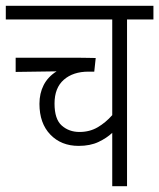

<svg xmlns="http://www.w3.org/2000/svg" viewBox="-20 -642 549 662"><path d="M509 -575H418V0H367V-184Q348 -166 319.5 -152.5Q291 -139 251 -139Q191 -139 153.5 -178Q116 -217 116 -284Q116 -320 130.5 -348.5Q145 -377 175 -396L34 -394V-443H246Q265 -443 283 -442.5Q301 -442 310 -442L305 -395H285Q232 -395 200 -367Q168 -339 168 -285Q168 -231 193 -209Q218 -187 254 -187Q289 -187 316.5 -203Q344 -219 367 -245V-575H0V-622H509Z"/></svg>

Font: Noto Sans Condensed Light
Style: Regular
Weight: 300
Width: 3
Designer: Monotype Design Team
Foundry: Monotype Imaging Inc.
Version: Version 2.013; ttfautohint (v1.8.4.7-5d5b)